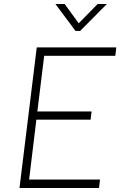

<svg xmlns="http://www.w3.org/2000/svg" viewBox="-20 -936 599 956"><path d="M356 -782 256 -916H302L372 -820L466 -916H512L379 -782ZM163 -700H559L554 -658H200L166 -381H436L431 -340H161L125 -42H478L473 0H77Z"/></svg>

Font: Haskoy ExtraLight
Style: Italic
Weight: 200
Designer: Ertekin Erdin
Foundry: Ertekin Erdin
Version: Version 2.000; ttfautohint (v1.8.4.7-5d5b)